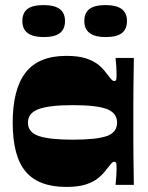

<svg xmlns="http://www.w3.org/2000/svg" viewBox="-20 -728 583 756"><path d="M241 8Q132 8 81 -52.5Q30 -113 30 -245Q30 -377 81 -442.5Q132 -508 241 -508Q289 -508 319 -498Q349 -488 367.5 -473Q386 -458 397 -442Q410 -425 417 -417Q424 -409 429 -409Q437 -409 438 -416Q439 -423 439 -436Q439 -447 438 -464.5Q437 -482 435 -500H507Q507 -489 506.5 -459Q506 -429 505.5 -390Q505 -351 505 -312.5Q505 -274 505 -245Q505 -217 505 -179.5Q505 -142 505.5 -105Q506 -68 506.5 -39.5Q507 -11 507 0H435Q437 -18 438 -35.5Q439 -53 439 -64Q439 -77 438 -84Q437 -91 429 -91Q424 -91 417 -83Q410 -75 397 -58Q386 -43 367.5 -27.5Q349 -12 319 -2Q289 8 241 8ZM266 -178Q361 -178 401 -192.5Q441 -207 441 -245Q441 -283 401 -298.5Q361 -314 266 -314Q175 -314 132.5 -298.5Q90 -283 90 -245Q90 -207 132.5 -192.5Q175 -178 266 -178ZM152 -582Q68 -582 68 -645Q68 -677 88 -692.5Q108 -708 152 -708Q194 -708 215 -692.5Q236 -677 236 -645Q236 -614 216 -598Q196 -582 152 -582ZM396 -582Q312 -582 312 -645Q312 -677 332 -692.5Q352 -708 396 -708Q438 -708 459 -692.5Q480 -677 480 -645Q480 -614 460 -598Q440 -582 396 -582Z"/></svg>

Font: Ojuju ExtraBold
Style: Regular
Weight: 800
Designer: Chisaokwu Joboson, Mirko Velimirovic
Foundry: Udi Foundry
Version: Version 1.000